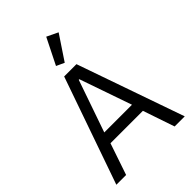

<svg xmlns="http://www.w3.org/2000/svg" viewBox="-270 -1065 1181 1181"><g transform="rotate(-45 320.5 -474.5)"><path d="M530 0 460 -206H178L108 0H23L267 -698H374L618 0ZM321 -620H316L198 -280H439ZM329 -755 277 -779 362 -949 435 -914Z"/></g></svg>

Font: IBM Plex Sans Devanagari
Style: Regular
Weight: 400
Designer: Mike Abbink, Paul van der Laan, Pieter van Rosmalen, Erin McLaughlin
Foundry: Bold Monday
Version: Version 1.1